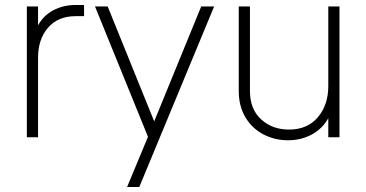

<svg xmlns="http://www.w3.org/2000/svg" viewBox="-20 -552 1473 772"><path d="M88 -526H133V-450Q154 -489 194 -510.5Q234 -532 285 -532H318V-487H284Q213 -487 173 -440.5Q133 -394 133 -320V0H88Z M575 -2 362 -526H413L600 -64L789 -526H841L540 200H491Z M940 -186V-526H985V-186Q985 -113 1030 -72Q1075 -31 1142 -31Q1216 -31 1258 -80.5Q1300 -130 1300 -206V-526H1345V0H1300V-77Q1278 -36 1235 -12Q1192 12 1138 12Q1085 12 1039.5 -11.5Q994 -35 967 -80Q940 -125 940 -186Z"/></svg>

Font: Eudoxus Sans ExtraLight
Style: Regular
Weight: 200
Designer: Stijn de Vries
Foundry: tokotype
Version: Version 2.005